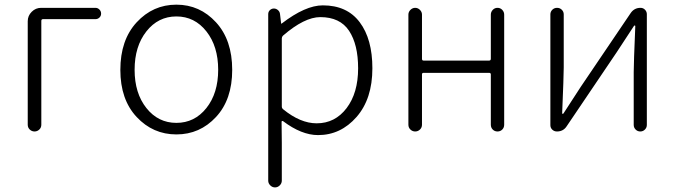

<svg xmlns="http://www.w3.org/2000/svg" viewBox="-20 -567 2909 828"><path d="M99.6 -29.3V-475.6Q99.6 -499 116.7 -516.1Q133.8 -533.2 157.2 -533.2H391.6Q401.4 -533.2 408.7 -525.9Q416 -518.6 416 -508.3Q416 -498 408.7 -491.2Q401.4 -484.4 391.6 -484.4H165Q158.2 -484.4 158.2 -476.6V-29.3Q158.2 -16.6 149.4 -8.3Q140.6 0 128.9 0Q117.2 0 108.4 -8.3Q99.6 -16.6 99.6 -29.3Z M499 -265.6Q499 -394.5 569.3 -470.7Q639.6 -546.9 740.7 -546.9Q841.8 -546.9 911.6 -470.7Q981.4 -394.5 981.4 -265.6Q981.4 -137.7 911.6 -62.5Q841.8 12.7 740.7 12.7Q639.6 12.7 569.3 -62.5Q499 -137.7 499 -265.6ZM611.3 -101.1Q662.1 -37.1 740.7 -37.1Q819.3 -37.1 870.1 -101.1Q920.9 -165 920.9 -266.1Q920.9 -367.2 870.1 -431.6Q819.3 -496.1 740.7 -496.1Q662.1 -496.1 611.3 -431.6Q560.5 -367.2 560.5 -266.1Q560.5 -165 611.3 -101.1Z M1136.7 211.9V-505.9Q1136.7 -516.6 1144 -523.4Q1151.4 -530.3 1161.1 -530.3Q1170.9 -530.3 1178.7 -523.4Q1186.5 -516.6 1187.5 -506.8L1192.4 -465.8Q1192.4 -464.8 1193.4 -464.8Q1194.3 -464.8 1195.3 -465.8Q1296.9 -543.9 1372.1 -543.9Q1476.6 -543.9 1531.2 -471.2Q1585.9 -398.4 1585.9 -272.5Q1585.9 -140.6 1517.6 -62.5Q1449.2 15.6 1351.6 15.6Q1280.3 15.6 1200.2 -44.9Q1198.2 -45.9 1196.3 -44.9Q1194.3 -43.9 1194.3 -42L1195.3 48.8V211.9Q1195.3 223.6 1186.5 232.4Q1177.7 241.2 1166 241.2Q1154.3 241.2 1145.5 232.4Q1136.7 223.6 1136.7 211.9ZM1345.7 -35.2Q1424.8 -35.2 1474.6 -100.6Q1524.4 -166 1524.4 -272.5Q1524.4 -375 1485.4 -434.1Q1446.3 -493.2 1361.3 -493.2Q1293 -493.2 1200.2 -413.1Q1195.3 -408.2 1195.3 -401.4V-107.4Q1195.3 -100.6 1201.2 -95.7Q1275.4 -35.2 1345.7 -35.2Z M1741.2 -29.3V-503.9Q1741.2 -515.6 1750 -524.4Q1758.8 -533.2 1770.5 -533.2Q1782.2 -533.2 1791 -524.4Q1799.8 -515.6 1799.8 -503.9V-313.5Q1799.8 -305.7 1806.6 -305.7H2088.9Q2096.7 -305.7 2096.7 -313.5V-503.9Q2096.7 -515.6 2105 -524.4Q2113.3 -533.2 2125.5 -533.2Q2137.7 -533.2 2146 -524.4Q2154.3 -515.6 2154.3 -503.9V-29.3Q2154.3 -16.6 2146 -8.3Q2137.7 0 2125.5 0Q2113.3 0 2105 -8.3Q2096.7 -16.6 2096.7 -29.3V-246.1Q2096.7 -252.9 2088.9 -252.9H1806.6Q1799.8 -252.9 1799.8 -246.1V-29.3Q1799.8 -16.6 1791 -8.3Q1782.2 0 1770.5 0Q1758.8 0 1750 -8.3Q1741.2 -16.6 1741.2 -29.3Z M2381.8 0Q2370.1 0 2361.8 -7.8Q2353.5 -15.6 2353.5 -27.3V-504.9Q2353.5 -516.6 2361.8 -524.9Q2370.1 -533.2 2382.3 -533.2Q2394.5 -533.2 2402.8 -524.9Q2411.1 -516.6 2411.1 -504.9V-276.4Q2411.1 -240.2 2404.3 -78.1Q2404.3 -76.2 2406.7 -76.2Q2409.2 -76.2 2410.2 -78.1Q2420.9 -94.7 2447.3 -135.3Q2473.6 -175.8 2484.4 -192.4L2699.2 -509.8Q2714.8 -533.2 2742.2 -533.2Q2753.9 -533.2 2761.7 -524.9Q2769.5 -516.6 2769.5 -505.9V-28.3Q2769.5 -16.6 2761.2 -8.3Q2752.9 0 2741.2 0Q2729.5 0 2721.2 -8.3Q2712.9 -16.6 2712.9 -28.3V-255.9Q2712.9 -293 2719.7 -454.1Q2719.7 -457 2717.3 -457Q2714.8 -457 2713.9 -455.1Q2698.2 -431.6 2639.6 -341.8L2423.8 -22.5Q2409.2 0 2381.8 0Z"/></svg>

Font: Gen Jyuu Gothic P Light
Style: Regular
Weight: 200
Designer: [Source Han Sans]
Ryoko NISHIZUKA  (kana & ideographs); Paul D. Hunt (Latin, Greek & Cyrillic); Wenlong ZHANG  (bopomofo
Version: Version 1.002.20150607